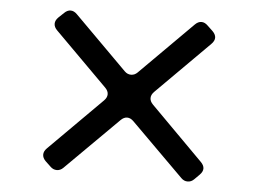

<svg xmlns="http://www.w3.org/2000/svg" viewBox="-45 -699 923 687"><g transform="rotate(5 416.5 -355.5)"><path d="M159 -79 140 -97Q129 -108 129 -120Q129 -132 140 -143L329 -332Q340 -343 340 -355Q340 -367 329 -378L140 -567Q129 -578 129 -590Q129 -602 140 -613L159 -631Q170 -642 182 -642Q194 -642 205 -631L394 -442Q404 -432 417 -432Q430 -432 440 -442L629 -631Q640 -642 652 -642Q664 -642 675 -631L694 -613Q717 -590 694 -567L505 -378Q494 -367 494 -355Q494 -343 505 -332L693 -143Q716 -120 693 -97L675 -79Q665 -69 652 -69Q639 -69 629 -79L440 -267Q429 -278 417 -278Q405 -278 394 -267L205 -79Q195 -69 182 -69Q169 -69 159 -79Z"/></g></svg>

Font: Tsunagi Gothic Black
Style: Regular
Weight: 900
Designer: Yoshimichi Ohira
Foundry: Positype
Version: Version 1.001